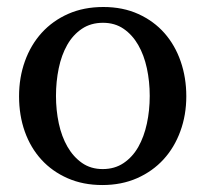

<svg xmlns="http://www.w3.org/2000/svg" viewBox="-20 -514 584 546"><path d="M405.8 -241.2Q405.8 -282.2 397.7 -319.8Q389.6 -357.4 373 -386.2Q356.4 -415 331.5 -432.1Q306.6 -449.2 272.9 -449.2Q238.3 -449.2 212.9 -432.1Q187.5 -415 171.1 -386.2Q154.8 -357.4 147 -319.8Q139.2 -282.2 139.2 -241.2Q139.2 -200.7 147.2 -163.1Q155.3 -125.5 171.9 -96.7Q188.5 -67.9 213.4 -50.5Q238.3 -33.2 272 -33.2Q306.2 -33.2 331.5 -50.3Q356.9 -67.4 373.3 -96.2Q389.6 -125 397.7 -162.6Q405.8 -200.2 405.8 -241.2ZM509.8 -240.2Q509.8 -187 492.9 -140.9Q476.1 -94.7 445.1 -60.8Q414.1 -26.9 369.9 -7.3Q325.7 12.2 271 12.2Q216.3 12.2 172.4 -7.1Q128.4 -26.4 97.7 -60.1Q66.9 -93.8 50.5 -139.9Q34.2 -186 34.2 -240.2Q34.2 -293.5 50.8 -339.8Q67.4 -386.2 98.6 -420.7Q129.9 -455.1 174.1 -474.6Q218.3 -494.1 273.9 -494.1Q329.6 -494.1 373.5 -474.1Q417.5 -454.1 447.8 -419.7Q478 -385.3 493.9 -339.1Q509.8 -293 509.8 -240.2Z"/></svg>

Font: Charis SIL Phon
Style: Regular
Weight: 400
Foundry: SIL International
Version: Version 5.000